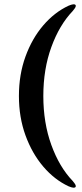

<svg xmlns="http://www.w3.org/2000/svg" viewBox="-20 -752 381 893"><path d="M68 -305.5Q68 -405 98.5 -489Q129 -573 181.2 -634Q233.5 -695 299 -725.5Q325.5 -736.5 331 -729Q334 -725 331.2 -719Q328.5 -713 318 -700.5Q256 -635.5 218.8 -533Q181.5 -430.5 181.5 -305.5Q181.5 -180.5 218.8 -77.8Q256 25 318 89.5Q328.5 102 331.2 108Q334 114 331 118Q325.5 125.5 299 114.5Q233.5 84 181.2 22.8Q129 -38.5 98.5 -122.5Q68 -206.5 68 -305.5Z"/></svg>

Font: Fraunces 72pt SemiBold
Style: Regular
Weight: 600
Version: Version 1.000;[b76b70a41]